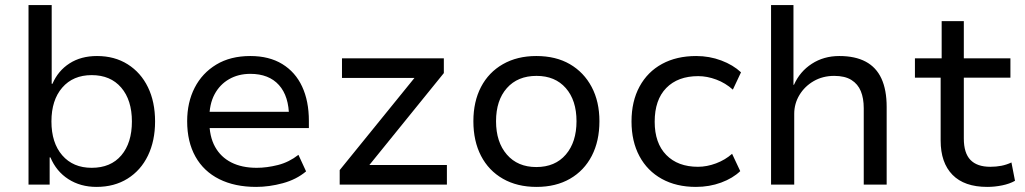

<svg xmlns="http://www.w3.org/2000/svg" viewBox="-20 -725 4027 754"><path d="M359 9Q296 9 248.5 -21.5Q201 -52 178 -107H175V0H92V-705H183V-396H186Q208 -447 253 -476Q298 -505 361 -505Q430 -505 481.5 -472.5Q533 -440 561 -382.5Q589 -325 589 -248Q589 -172 561 -114Q533 -56 481 -23.5Q429 9 359 9ZM340 -66Q415 -66 456.5 -115Q498 -164 498 -248Q498 -332 456 -381Q414 -430 340 -430Q267 -430 224.5 -381Q182 -332 182 -248Q182 -164 224.5 -115Q267 -66 340 -66Z M986 9Q902 9 841 -21.5Q780 -52 747.5 -110Q715 -168 715 -249Q715 -323 744.5 -380.5Q774 -438 829.5 -471.5Q885 -505 963 -505Q1037 -505 1088.5 -473.5Q1140 -442 1166.5 -385Q1193 -328 1193 -250V-222H782V-286H1134L1115 -265Q1115 -347 1075.5 -391Q1036 -435 963 -435Q916 -435 879.5 -414Q843 -393 822.5 -354.5Q802 -316 802 -260V-250Q802 -189 824.5 -148.5Q847 -108 888.5 -87Q930 -66 988 -66Q1028 -66 1071.5 -77Q1115 -88 1152 -117L1182 -52Q1144 -20 1090.5 -5.5Q1037 9 986 9Z M1314 0V-57L1632 -449L1639 -419H1323V-496H1723V-438L1403 -43L1397 -77H1735V0Z M2087 9Q2011 9 1955 -23Q1899 -55 1869 -113Q1839 -171 1839 -249Q1839 -326 1869 -383.5Q1899 -441 1955 -473Q2011 -505 2086 -505Q2163 -505 2218 -473Q2273 -441 2303.5 -383.5Q2334 -326 2334 -249Q2334 -171 2304 -113Q2274 -55 2218.5 -23Q2163 9 2087 9ZM2086 -69Q2160 -69 2202 -118Q2244 -167 2244 -249Q2244 -331 2202 -379Q2160 -427 2087 -427Q2013 -427 1970.5 -379Q1928 -331 1928 -249Q1928 -167 1970.5 -118Q2013 -69 2086 -69Z M2713 9Q2636 9 2579 -22.5Q2522 -54 2491 -112Q2460 -170 2460 -248Q2460 -327 2491.5 -385Q2523 -443 2580 -474Q2637 -505 2714 -505Q2766 -505 2812.5 -487.5Q2859 -470 2890 -441L2858 -373Q2829 -399 2793 -412.5Q2757 -426 2722 -426Q2642 -426 2596.5 -379.5Q2551 -333 2551 -247Q2551 -163 2596.5 -116.5Q2642 -70 2721 -70Q2756 -70 2792 -83.5Q2828 -97 2855 -121L2887 -53Q2858 -25 2812 -8Q2766 9 2713 9Z M3008 0V-705H3096V-392H3098Q3121 -444 3168 -474.5Q3215 -505 3276 -505Q3338 -505 3379.5 -483Q3421 -461 3441.5 -416.5Q3462 -372 3462 -305V0H3372V-300Q3372 -339 3360.5 -367Q3349 -395 3323.5 -411Q3298 -427 3256 -427Q3211 -427 3175.5 -406.5Q3140 -386 3119.5 -352Q3099 -318 3099 -278V0Z M3857 9Q3767 9 3720.5 -38.5Q3674 -86 3674 -173V-420H3573V-496H3678V-642H3765V-496H3948V-420H3765V-181Q3765 -124 3791 -97Q3817 -70 3869 -70Q3892 -70 3912.5 -74Q3933 -78 3952 -87L3966 -15Q3945 -3 3915.5 3Q3886 9 3857 9Z"/></svg>

Font: Nunito Sans 7pt
Style: Regular
Weight: 400
Designer: Vernon Adams
Foundry: Vernon Adams
Version: Version 3.101;gftools[0.9.27]